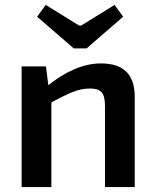

<svg xmlns="http://www.w3.org/2000/svg" viewBox="-20 -761 633 781"><path d="M391 -503Q528 -503 528 -368V0H407V-331Q407 -371 393 -386Q379 -401 346 -401Q309 -401 270 -384.5Q231 -368 176 -337L171 -410Q226 -455 281.5 -479Q337 -503 391 -503ZM167 -491 179 -395 189 -381V0H68V-491ZM446 -741 481 -693 332 -564H280L131 -693L166 -741L302 -657H310Z"/></svg>

Font: Exo 2 SemiBold
Style: Regular
Weight: 600
Designer: Natanael Gama
Foundry: Natanael Gama
Version: Version 2.010